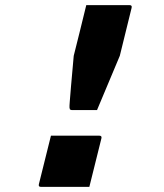

<svg xmlns="http://www.w3.org/2000/svg" viewBox="-20 -720 640 750"><path d="M359 -290H261Q256 -290 253 -293Q252 -295 251.5 -299.5Q251 -304 252.5 -323Q254 -342 257.5 -384Q261 -426 268 -502L290 -590Q297 -618 303.5 -645Q310 -672 317 -700H486Q497 -700 494 -689L448 -502Q426 -449 403.5 -396Q381 -343 359 -290ZM329 10H140Q129 10 132 -1L179 -190H368Q379 -190 376 -179Z"/></svg>

Font: Recursive Mn Lnr St XBd
Style: Italic
Weight: 800
Italic angle: -15°
Monospace: yes
Version: Version 1.079;hotconv 1.0.112;makeotfexe 2.5.65598; ttfautoh